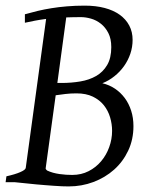

<svg xmlns="http://www.w3.org/2000/svg" viewBox="-20 -650 535 685"><path d="M269 -588.9Q254.4 -588.9 241.2 -588.6Q228 -588.4 216.3 -587.9L184.6 -354H200.2Q234.4 -354 266.4 -359.4Q298.3 -364.7 323 -378.9Q347.7 -393.1 362.3 -418Q377 -442.9 377 -481.9Q377 -511.7 366.5 -532.2Q356 -552.7 339.8 -565.4Q323.7 -578.1 304.7 -583.5Q285.6 -588.9 269 -588.9ZM252.9 -316.9Q231.4 -316.9 213.4 -314.7Q195.3 -312.5 178.7 -310.1L143.1 -50.8Q141.6 -46.9 148.4 -41.5Q157.7 -37.1 168.9 -33.9Q180.2 -30.8 192.1 -29.1Q204.1 -27.3 215.8 -26.6Q227.5 -25.9 237.8 -25.9Q270 -25.9 296.1 -39.3Q322.3 -52.7 340.8 -74.7Q359.4 -96.7 369.6 -125Q379.9 -153.3 379.9 -183.1Q379.9 -207.5 372.8 -231.4Q365.7 -255.4 350.6 -274.4Q335.4 -293.5 311.3 -305.2Q287.1 -316.9 252.9 -316.9ZM456.1 -200.2Q456.1 -152.3 437.5 -112.8Q418.9 -73.2 387.2 -44.9Q355.5 -16.6 313.5 -0.7Q271.5 15.1 225.1 15.1Q215.3 15.1 201.7 14.6Q188 14.2 172.6 12.9Q157.2 11.7 140.9 10.5Q124.5 9.3 108.9 7.8Q72.3 4.4 32.2 0H0L2.9 -21Q33.7 -27.8 52.2 -35.9Q70.8 -43.9 71.8 -50.8L144.5 -582.5Q122.6 -579.6 104.5 -576.2Q86.4 -572.8 68.8 -568.8V-599.1Q91.3 -605.5 114.7 -611.1Q138.2 -616.7 164.1 -620.8Q189.9 -625 219.2 -627.4Q248.5 -629.9 282.2 -629.9Q321.8 -629.9 353.3 -621.6Q384.8 -613.3 407 -597.4Q429.2 -581.5 441.2 -558.8Q453.1 -536.1 453.1 -507.8Q453.1 -482.4 445.1 -458.5Q437 -434.6 422.6 -414.3Q408.2 -394 388.4 -378.2Q368.7 -362.3 345.2 -353Q370.1 -347.2 390.4 -333.5Q410.6 -319.8 425.3 -300Q439.9 -280.3 448 -254.9Q456.1 -229.5 456.1 -200.2Z"/></svg>

Font: Gentium Plus CyrE
Style: Italic
Weight: 400
Italic angle: -8°
Designer: J. Victor Gaultney, Annie Olsen, Iska Routamaa, Becca Hirsbrunner
Foundry: SIL International
Version: Version 5.000